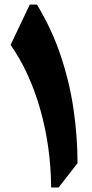

<svg xmlns="http://www.w3.org/2000/svg" viewBox="-20 -830 407 850"><path d="M143.6 -809.6Q210 -700.2 249.3 -582Q288.6 -463.9 305.9 -343.8Q323.2 -223.6 323.2 -107.4L239.3 0H206.5Q204.6 -184.1 157.5 -348.1Q110.4 -512.2 26.9 -631.3L111.8 -809.6Z"/></svg>

Font: Pinar DS4 ExtraBold
Style: Regular
Weight: 800
Designer: Amin Abedi
Version: Version 3.000